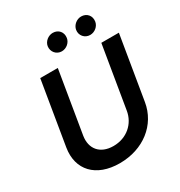

<svg xmlns="http://www.w3.org/2000/svg" viewBox="-216 -1089 1169 1248"><g transform="rotate(-30 368.5 -465.0)"><path d="M605.5 -727.3 528.4 -263.1C513.8 -172.2 439.6 -106.5 339.5 -106.5C239.3 -106.5 187.1 -172.2 201.7 -263.1L278.8 -727.3H147L68.2 -252.1C42.6 -95.9 141.3 11 319.6 11C496.8 11 632.8 -95.9 658.4 -252.1L737.2 -727.3ZM292.6 -882.5C286.6 -842.3 316.1 -807.5 356.2 -807.5C391.7 -807.5 422.2 -834.5 427.2 -866.5C433.9 -908.4 405.9 -941.4 363.6 -941.4C330.6 -941.4 297.9 -916.2 292.6 -882.5ZM505.7 -882.5C498.9 -841.6 529.1 -807.5 569.2 -807.5C604.8 -807.5 635.3 -834.5 640.3 -866.5C647 -908.4 619 -941.4 576.7 -941.4C543.7 -941.4 511.7 -916.2 505.7 -882.5Z"/></g></svg>

Font: Margiela Sans Semi Bold
Style: Italic
Weight: 600
Italic angle: -9.39999°
Designer: Stefan Endress, Andreas Faust
Version: Version 1.100;FEAKit 1.0